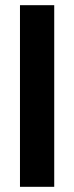

<svg xmlns="http://www.w3.org/2000/svg" viewBox="-20 -720 286 740"><path d="M57 0V-700H189V0Z"/></svg>

Font: Figtree
Style: Bold
Weight: 700
Designer: Erik Kennedy
Foundry: Erik Kennedy
Version: Version 2.001;gftools[0.9.30]